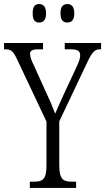

<svg xmlns="http://www.w3.org/2000/svg" viewBox="-25 -926 518 946"><path d="M307 -815C326 -815 341 -826 341 -860C341 -895 326 -906 307 -906C287 -906 273 -895 273 -860C273 -826 287 -815 307 -815ZM168 -815C187 -815 202 -826 202 -860C202 -895 187 -906 168 -906C148 -906 136 -895 136 -860C136 -826 148 -815 168 -815ZM122 0H350V-31H328C287 -31 267 -42 267 -112V-328L406 -621C430 -672 443 -683 468 -683H473V-714H294V-683H323C356 -683 370 -675 370 -654C370 -641 366 -625 353 -598L291 -465C272 -423 257 -390 247 -366C233 -403 217 -440 197 -482L141 -606C131 -626 123 -646 123 -659C123 -673 129 -683 162 -683H187V-714H-5V-683H1C30 -683 40 -674 59 -634L204 -327V-110C204 -42 185 -31 142 -31H122Z"/></svg>

Font: Noto Serif Devanagari ExtraCondensed Light
Style: Regular
Weight: 300
Width: 2
Designer: Universal Thirst, Indian Type Foundry and the Monotype Design Team
Foundry: Monotype Imaging Inc.
Version: Version 2.004